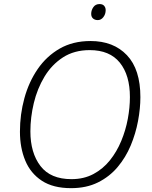

<svg xmlns="http://www.w3.org/2000/svg" viewBox="-20 -930 758 959"><path d="M335 9.8Q245.6 9.8 189.2 -27.1Q132.8 -64 106.2 -127.9Q79.6 -191.9 79.6 -272.5Q79.6 -358.4 101.8 -439.5Q124 -520.5 168.2 -585Q212.4 -649.4 278.3 -687.3Q344.2 -725.1 432.1 -725.1Q546.9 -725.1 614 -654.3Q681.2 -583.5 681.2 -444.8Q681.2 -388.2 669.4 -325.4Q657.7 -262.7 632.8 -203.1Q607.9 -143.6 567.4 -95.5Q526.9 -47.4 469.2 -18.8Q411.6 9.8 335 9.8ZM336.9 -35.2Q398.9 -35.2 446.8 -60.8Q494.6 -86.4 529.1 -129.4Q563.5 -172.4 585.7 -226.1Q607.9 -279.8 618.4 -336.4Q628.9 -393.1 628.9 -445.3Q628.9 -554.7 578.4 -617.2Q527.8 -679.7 428.2 -679.7Q350.6 -679.7 294.4 -643.3Q238.3 -606.9 202.1 -546.9Q166 -486.8 148.9 -415.3Q131.8 -343.8 131.8 -273.9Q131.8 -166.5 182.1 -100.8Q232.4 -35.2 336.9 -35.2ZM468.3 -829.6Q454.1 -829.6 444.8 -837.6Q435.5 -845.7 435.5 -860.8Q435.5 -878.9 446.3 -894.3Q457 -909.7 477.1 -909.7Q492.7 -909.7 500.2 -900.9Q507.8 -892.1 507.8 -879.4Q507.8 -859.4 496.3 -844.5Q484.9 -829.6 468.3 -829.6Z"/></svg>

Font: Open Sans Light
Style: Italic
Weight: 300
Italic angle: -12°
Designer: Monotype Design Team
Foundry: Monotype Imaging Inc.
Version: Version 3.003; ttfautohint (v1.8.4)